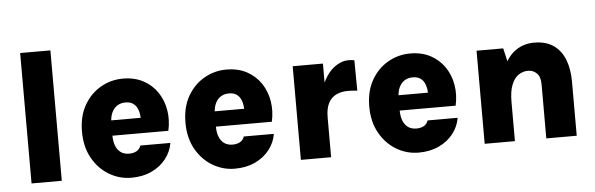

<svg xmlns="http://www.w3.org/2000/svg" viewBox="-47 -843 3134 1012"><g transform="rotate(-5 1520.5 -337.0)"><path d="M84.5 0V-690H244.5V0Z M611.5 16Q549.5 16 495 -16Q440.5 -48 406.8 -107.5Q373 -167 373 -248.5Q373 -330 406.5 -388.2Q440 -446.5 494.5 -477.5Q549 -508.5 611.5 -508.5Q673.5 -508.5 719.5 -483.8Q765.5 -459 793.8 -417Q822 -375 830.8 -322.2Q839.5 -269.5 827 -213.5H499.5V-294.5H710L687 -279.5Q688.5 -297 685.8 -315Q683 -333 675 -348.2Q667 -363.5 652.2 -372.8Q637.5 -382 614.5 -382Q589 -382 570.2 -369.8Q551.5 -357.5 541.2 -334.2Q531 -311 531 -277.5V-214.5Q531 -183 540 -160Q549 -137 566.8 -124.2Q584.5 -111.5 611.5 -111.5Q633.5 -111.5 650 -120.5Q666.5 -129.5 673 -149H832Q824.5 -103 795.2 -65.5Q766 -28 719.2 -6Q672.5 16 611.5 16Z M1159 16Q1097 16 1042.5 -16Q988 -48 954.2 -107.5Q920.5 -167 920.5 -248.5Q920.5 -330 954 -388.2Q987.5 -446.5 1042 -477.5Q1096.5 -508.5 1159 -508.5Q1221 -508.5 1267 -483.8Q1313 -459 1341.2 -417Q1369.5 -375 1378.2 -322.2Q1387 -269.5 1374.5 -213.5H1047V-294.5H1257.5L1234.5 -279.5Q1236 -297 1233.2 -315Q1230.5 -333 1222.5 -348.2Q1214.5 -363.5 1199.8 -372.8Q1185 -382 1162 -382Q1136.5 -382 1117.8 -369.8Q1099 -357.5 1088.8 -334.2Q1078.5 -311 1078.5 -277.5V-214.5Q1078.5 -183 1087.5 -160Q1096.5 -137 1114.2 -124.2Q1132 -111.5 1159 -111.5Q1181 -111.5 1197.5 -120.5Q1214 -129.5 1220.5 -149H1379.5Q1372 -103 1342.8 -65.5Q1313.5 -28 1266.8 -6Q1220 16 1159 16Z M1509.5 0V-495.5H1669.5V0ZM1635.5 -210Q1635.5 -310.5 1661 -375Q1686.5 -439.5 1725.5 -470.5Q1764.5 -501.5 1805 -501.5Q1813 -501.5 1821 -500.8Q1829 -500 1836 -498.5L1837.5 -337.5Q1825 -339 1812 -339.8Q1799 -340.5 1787.5 -340.5Q1752.5 -340.5 1725.8 -327.5Q1699 -314.5 1684.2 -286Q1669.5 -257.5 1669.5 -210Z M2131.5 16Q2069.5 16 2015 -16Q1960.5 -48 1926.8 -107.5Q1893 -167 1893 -248.5Q1893 -330 1926.5 -388.2Q1960 -446.5 2014.5 -477.5Q2069 -508.5 2131.5 -508.5Q2193.5 -508.5 2239.5 -483.8Q2285.5 -459 2313.8 -417Q2342 -375 2350.8 -322.2Q2359.5 -269.5 2347 -213.5H2019.5V-294.5H2230L2207 -279.5Q2208.5 -297 2205.8 -315Q2203 -333 2195 -348.2Q2187 -363.5 2172.2 -372.8Q2157.5 -382 2134.5 -382Q2109 -382 2090.2 -369.8Q2071.5 -357.5 2061.2 -334.2Q2051 -311 2051 -277.5V-214.5Q2051 -183 2060 -160Q2069 -137 2086.8 -124.2Q2104.5 -111.5 2131.5 -111.5Q2153.5 -111.5 2170 -120.5Q2186.5 -129.5 2193 -149H2352Q2344.5 -103 2315.2 -65.5Q2286 -28 2239.2 -6Q2192.5 16 2131.5 16Z M2808 0V-287Q2808 -326 2789 -344.8Q2770 -363.5 2743 -363.5Q2715.5 -363.5 2692.5 -348Q2669.5 -332.5 2655.8 -298.2Q2642 -264 2642 -207.5H2593.5Q2593.5 -313.5 2618.8 -380Q2644 -446.5 2687.8 -477.5Q2731.5 -508.5 2787 -508.5Q2850.5 -508.5 2890.8 -480Q2931 -451.5 2950 -401.5Q2969 -351.5 2969 -287V0ZM2482 0V-492.5H2623L2642 -411V0Z"/></g></svg>

Font: Karla ExtraBold
Style: Regular
Weight: 800
Designer: Jonathan Pinhorn
Version: Version 2.001